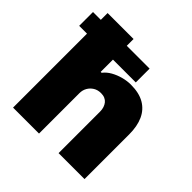

<svg xmlns="http://www.w3.org/2000/svg" viewBox="-187 -883 1041 1041"><g transform="rotate(45 333.5 -362.5)"><path d="M60 0V-725H259V-473H266Q283 -495 309 -509.5Q335 -524 365 -532Q395 -540 424 -540Q487 -540 527.5 -516.5Q568 -493 588 -449Q608 -405 608 -342V0H409V-318Q409 -335 404.5 -348.5Q400 -362 392 -372Q384 -382 371.5 -387.5Q359 -393 342 -393Q317 -393 298.5 -381.5Q280 -370 269.5 -351.5Q259 -333 259 -310V0ZM0 -567V-673H434V-567Z"/></g></svg>

Font: Archivo SemiBold Black
Style: Regular
Weight: 900
Version: Version 2.001